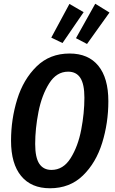

<svg xmlns="http://www.w3.org/2000/svg" viewBox="-20 -991 616 1026"><path d="M559 -450Q559 -334 526 -227.5Q493 -121 423 -53Q353 15 247 15Q147 15 93 -50.5Q39 -116 39 -239Q39 -354 72 -460.5Q105 -567 175.5 -636Q246 -705 352 -705Q452 -705 505.5 -639.5Q559 -574 559 -450ZM168 -222Q168 -149 190 -116Q212 -83 255 -83Q318 -83 357.5 -146Q397 -209 414 -298Q431 -387 431 -469Q431 -541 409.5 -574.5Q388 -608 344 -608Q282 -608 242.5 -545Q203 -482 185.5 -392.5Q168 -303 168 -222ZM489 -971 565 -924 445 -756 386 -787ZM351 -970 427 -926 314 -761 254 -790Z"/></svg>

Font: Fira Sans Extra Condensed Medium
Style: Italic
Weight: 500
Width: 3
Italic angle: -8°
Designer: Carrois Corporate & Edenspiekermann AG
Foundry: Carrois Corporate GbR & Edenspiekermann AG
Version: Version 4.203